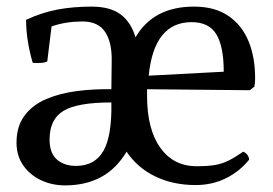

<svg xmlns="http://www.w3.org/2000/svg" viewBox="-20 -540 826 581"><path d="M425 -250Q425 -149 465 -93Q505 -37 575 -37Q608 -37 629.5 -40.5Q651 -44 670.5 -53.5Q690 -63 716 -81Q732 -74 734 -57Q705 -21 663.5 -0.5Q622 20 572 20Q504 20 450 -6Q396 -32 363 -81Q332 -29 285.5 -4Q239 21 177 21Q137 21 103.5 5Q70 -11 50 -40Q30 -69 30 -108Q30 -158 54.5 -190.5Q79 -223 120.5 -240.5Q162 -258 213 -264.5Q264 -271 317 -270L318 -356Q319 -412 298 -443.5Q277 -475 230 -475Q205 -475 182 -471.5Q159 -468 136 -460L123 -354Q115 -350 101 -349.5Q87 -349 79 -350Q59 -418 59 -480Q106 -502 153.5 -511Q201 -520 257 -520Q314 -520 345.5 -496Q377 -472 390 -427Q444 -520 567 -520Q630 -520 671 -492Q712 -464 732 -415.5Q752 -367 752 -304Q752 -297 751.5 -291Q751 -285 750 -278L736 -267L425 -270ZM560 -473Q446 -473 430 -311L657 -323Q657 -400 634.5 -436.5Q612 -473 560 -473ZM130 -118Q130 -77 152 -57.5Q174 -38 210 -38Q267 -38 293 -83.5Q319 -129 317 -230Q214 -230 172 -204.5Q130 -179 130 -118Z"/></svg>

Font: Alike
Style: Regular
Weight: 400
Designer: Sveta Sebyakina
Foundry: Cyreal (www.cyreal.org)
Version: Version 1.301; ttfautohint (v1.8.4.7-5d5b)